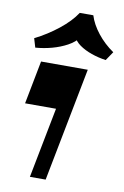

<svg xmlns="http://www.w3.org/2000/svg" viewBox="-91 -869 594 921"><g transform="rotate(10 206.0 -408.0)"><path d="M122 0 188.7 -343.3H38L78.7 -554H306.2L198.7 0ZM39.7 -614.8 26.7 -658.5Q87 -688.7 139.9 -730.7Q192.7 -772.7 221 -816H287Q300.2 -773.2 333.2 -731.5Q366.2 -689.7 412 -658L382.7 -614.8Q346.2 -619.8 312.1 -631.8Q278 -643.8 253.1 -661.5Q228.2 -679.3 219 -703H247.2Q226.7 -675.8 193.1 -657.5Q159.5 -639.3 119.7 -628.5Q80 -617.8 39.7 -614.8Z"/></g></svg>

Font: Savate ExtraLight
Style: Italic
Weight: 200
Italic angle: -11°
Designer: Max Esnée
Foundry: Plomb Type
Version: Version 2.000